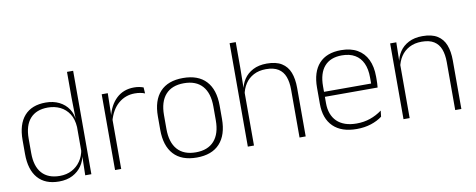

<svg xmlns="http://www.w3.org/2000/svg" viewBox="-60 -933 3010 1214"><g transform="rotate(-10 1445.0 -326.0)"><path d="M237.5 10Q149 10 102 -43.8Q55 -97.5 55 -199V-287.5Q55 -389 102.2 -442.8Q149.5 -496.5 239.5 -496.5Q288 -496.5 325.8 -477.8Q363.5 -459 385.8 -425.2Q408 -391.5 410.5 -345.5H423.5L408.5 -309.5Q405.5 -360.5 383.5 -394.5Q361.5 -428.5 326.2 -445.8Q291 -463 247.5 -463Q173.5 -463 134 -419Q94.5 -375 94.5 -290V-197.5Q94.5 -112.5 134 -68.2Q173.5 -24 248.5 -24Q292 -24 325.8 -41.8Q359.5 -59.5 381.5 -91.2Q403.5 -123 410 -164.5L423 -132.5H411.5Q406 -93 384 -60.8Q362 -28.5 325.2 -9.2Q288.5 10 237.5 10ZM406.5 0 409.5 -126.5 408.5 -140V-347L409 -359L406.5 -497.5V-664H446V0Z M634.5 -305 621.5 -334 632 -337.5Q648.5 -409.5 693.5 -451.5Q738.5 -493.5 806.5 -493.5Q826 -493.5 841 -490.2Q856 -487 866.5 -483L869 -444Q856.5 -449.5 840 -452.5Q823.5 -455.5 804 -455.5Q744.5 -455.5 699.5 -417.5Q654.5 -379.5 634.5 -305ZM598 0V-486.5H637L634 -338L637.5 -334.5V0Z M1121.5 12Q1024 12 973.8 -43Q923.5 -98 923.5 -201V-286.5Q923.5 -389.5 974 -444Q1024.5 -498.5 1121.5 -498.5Q1218.5 -498.5 1269.2 -444Q1320 -389.5 1320 -286.5V-201Q1320 -98 1269.2 -43Q1218.5 12 1121.5 12ZM1121.5 -21.5Q1198.5 -21.5 1239.2 -67.2Q1280 -113 1280 -199.5V-288Q1280 -374 1239.5 -419.5Q1199 -465 1121.5 -465Q1044 -465 1003.5 -419.5Q963 -374 963 -288V-199.5Q963 -113 1003.5 -67.2Q1044 -21.5 1121.5 -21.5Z M1782.5 0V-308Q1782.5 -356 1769.5 -390.5Q1756.5 -425 1727 -443.8Q1697.5 -462.5 1648 -462.5Q1602 -462.5 1568.2 -444.5Q1534.5 -426.5 1514.2 -395.5Q1494 -364.5 1487 -324L1473.5 -356H1485.5Q1491 -394 1512.2 -426Q1533.5 -458 1570.2 -477.2Q1607 -496.5 1659 -496.5Q1718.5 -496.5 1754.2 -474.2Q1790 -452 1806 -410.8Q1822 -369.5 1822 -311.5V0ZM1450.5 0V-664H1490V-498.5L1488 -359L1490 -355V0Z M2149 10Q2051 10 1998.5 -41.2Q1946 -92.5 1946 -187V-290.5Q1946 -391.5 1994.5 -445Q2043 -498.5 2136 -498.5Q2198 -498.5 2240.2 -474.2Q2282.5 -450 2304.2 -404.8Q2326 -359.5 2326 -295.5V-278Q2326 -265.5 2325.5 -252.8Q2325 -240 2323.5 -225.5H2287Q2287.5 -245.5 2287.5 -263.2Q2287.5 -281 2287.5 -296Q2287.5 -350.5 2270.2 -388Q2253 -425.5 2219.2 -445.2Q2185.5 -465 2136 -465Q2062 -465 2023.5 -421Q1985 -377 1985 -293V-245V-239V-184.5Q1985 -147 1996 -117.5Q2007 -88 2028.2 -67.2Q2049.5 -46.5 2081 -35.5Q2112.5 -24.5 2154 -24.5Q2201 -24.5 2241.5 -38.5Q2282 -52.5 2317.5 -78.5L2313 -40Q2282.5 -17 2240.8 -3.5Q2199 10 2149 10ZM1966 -225.5V-257.5H2313.5V-225.5Z M2782 0V-308Q2782 -356 2769 -390.5Q2756 -425 2726.5 -443.8Q2697 -462.5 2647.5 -462.5Q2602 -462.5 2568 -444.5Q2534 -426.5 2513.5 -395.2Q2493 -364 2486 -324L2475 -356H2485Q2490.5 -394 2511.5 -426Q2532.5 -458 2569.5 -477.2Q2606.5 -496.5 2658.5 -496.5Q2718 -496.5 2753.8 -474.2Q2789.5 -452 2805.5 -410.8Q2821.5 -369.5 2821.5 -311.5V0ZM2450 0V-486.5H2489.5L2487 -362.5L2489.5 -361V0Z"/></g></svg>

Font: Anek Latin ExtraLight
Style: Regular
Weight: 250
Designer: Yesha Goshar
Foundry: Ek Type
Version: Version 1.003